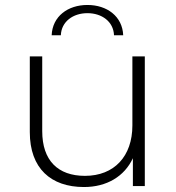

<svg xmlns="http://www.w3.org/2000/svg" viewBox="-20 -749 709 773"><path d="M332 -696C274 -696 227 -662 225 -607C225 -607 188 -607 188 -607C191 -683 253 -729 332 -729C411 -729 473 -683 476 -607C476 -607 439 -607 439 -607C437 -662 390 -696 332 -696ZM513 -244C513 -244 513 -522 513 -522C513 -522 563 -522 563 -522C563 -522 563 0 563 0C563 0 515 0 515 0C515 0 515 -112 515 -112C481 -39 410 4 318 4C185 4 100 -71 100 -217C100 -217 100 -522 100 -522C100 -522 150 -522 150 -522C150 -522 150 -221 150 -221C150 -103 213 -41 322 -41C440 -41 513 -120 513 -244Z"/></svg>

Font: TamingNoise
Style: Regular
Weight: 500
Designer: Julieta Ulanovsky
Foundry: Julieta Ulanovsky
Version: ""